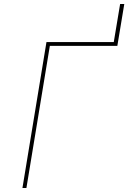

<svg xmlns="http://www.w3.org/2000/svg" viewBox="-20 -947 646 967"><path d="M93 0 214 -735H553L585 -927H606L571 -716H231L113 0Z"/></svg>

Font: Iosevka Aile Thin Oblique
Style: Regular
Weight: 100
Italic angle: -9°
Designer: Belleve Invis
Foundry: Belleve Invis
Version: Version 31.1.0; ttfautohint (v1.8.4)